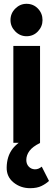

<svg xmlns="http://www.w3.org/2000/svg" viewBox="-20 -749 280 1007"><path d="M50 0V-508H190V0ZM119.2 -559Q85 -559 60 -584.4Q35 -609.8 35 -643.6Q35 -679 60.2 -704Q85.4 -729 119 -729Q154.8 -729 178.9 -704Q203 -679 203 -643.6Q203 -609.8 178.9 -584.4Q154.9 -559 119.2 -559ZM138 238Q88 238 51 208Q14 178 15 129Q16 71 45.5 32Q75 -7 148 -41L190 1Q151 20 134.5 42.5Q118 65 118 90Q118 111 130.5 124.5Q143 138 162 139Q181 140 199 125L237 200Q221 215 197.5 226.5Q174 238 138 238Z"/></svg>

Font: Inclusive Sans
Style: Regular
Weight: 400
Designer: Olivia King
Foundry: Olivia King
Version: Version 2.004